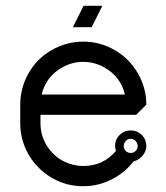

<svg xmlns="http://www.w3.org/2000/svg" viewBox="-20 -644 575 664"><path d="M334 -624H269L232 -550H297ZM50 -282V-218Q50 -169 70.5 -125.5Q91 -82 128 -51Q165 -20 212 -7Q239 0 268 0Q319 0 365 -23Q411 -46 442 -86Q460 -90 473 -105.5Q486 -121 486 -139Q486 -162 470 -177.5Q454 -193 432 -193Q410 -193 394 -177.5Q378 -162 378 -139Q378 -131 381 -122Q337 -70 268 -70Q249 -70 230 -75Q181 -88 150.5 -128Q120 -168 120 -218V-247H268H451L486 -282Q486 -340 456.5 -391Q427 -442 376.5 -471Q326 -500 268 -500Q210 -500 159 -471Q108 -442 79 -391Q50 -340 50 -282ZM342 -410Q397 -379 412 -317H268H124Q139 -379 194 -410Q228 -430 268 -430Q308 -430 342 -410ZM415 -156.5Q422 -164 432 -164Q442 -164 449 -156.5Q456 -149 456 -139Q456 -129 449 -122Q442 -115 432 -115Q422 -115 415 -122Q408 -129 408 -139Q408 -149 415 -156.5Z"/></svg>

Font: Sakbunderan
Style: Regular
Weight: 400
Version: Version 1.00